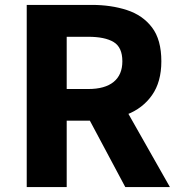

<svg xmlns="http://www.w3.org/2000/svg" viewBox="-20 -763 735 783"><path d="M89 0V-743H354Q433 -743 497.5 -722Q562 -701 600 -651Q638 -601 638 -513Q638 -429 600 -375Q562 -321 497.5 -296Q433 -271 354 -271H252V0ZM252 -400H340Q408 -400 443.5 -429Q479 -458 479 -513Q479 -570 443.5 -591.5Q408 -613 340 -613H252ZM491 0 324 -313 436 -418 673 0Z"/></svg>

Font: Noto Sans KR Thin ExtraBold
Style: Regular
Weight: 800
Version: Version 2.004-H2;hotconv 1.0.118;makeotfexe 2.5.65603